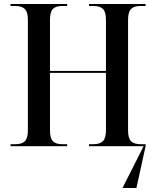

<svg xmlns="http://www.w3.org/2000/svg" viewBox="-20 -734 783 964"><path d="M33 0V-10H57Q90 -10 105 -25Q120 -40 120 -80V-635Q120 -674 104.5 -689Q89 -704 56 -704H33V-714H317V-704H293Q260 -704 245.5 -689Q231 -674 231 -634V-378H512V-634Q512 -674 497 -689Q482 -704 449 -704H427V-714H711V-704H686Q653 -704 638 -689Q623 -674 623 -635V-80Q623 -40 638 -25Q653 -10 686 -10H711V0L665 210H595L701 0H427V-10H449Q482 -10 497 -25.5Q512 -41 512 -81V-368H231V-80Q231 -40 245.5 -25Q260 -10 293 -10H317V0Z"/></svg>

Font: Noto Serif Display SemiCondensed Medium
Style: Regular
Weight: 500
Width: 4
Designer: Monotype Design Team
Foundry: Monotype Imaging Inc.
Version: Version 2.009